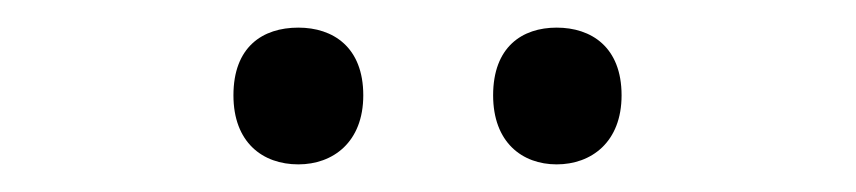

<svg xmlns="http://www.w3.org/2000/svg" viewBox="-20 -750 620 139"><path d="M149 -681C149 -647 170 -631 196 -631C221 -631 243 -647 243 -681C243 -716 221 -730 196 -730C170 -730 149 -716 149 -681ZM337 -681C337 -647 358 -631 383 -631C408 -631 430 -647 430 -681C430 -716 408 -730 383 -730C358 -730 337 -716 337 -681Z"/></svg>

Font: Noto Sans Arabic
Style: Regular
Weight: 400
Designer: Monotype Design Team, Nadine Chahine, Nizar Qandah and Khaled Hosny
Foundry: Monotype Imaging Inc.
Version: Version 2.012